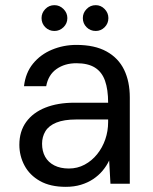

<svg xmlns="http://www.w3.org/2000/svg" viewBox="-20 -712 591 744"><path d="M235 12Q175 12 135 -10.5Q95 -33 75 -70.5Q55 -108 55 -151Q55 -203 81.5 -239.5Q108 -276 156 -295Q204 -314 268 -314H399Q399 -365 387 -399Q375 -433 348 -450Q321 -467 276 -467Q231 -467 199 -444.5Q167 -422 159 -378H73Q79 -430 108 -465.5Q137 -501 181.5 -519.5Q226 -538 276 -538Q347 -538 393 -512.5Q439 -487 461 -441.5Q483 -396 483 -334V0H408L403 -90Q393 -69 377.5 -50.5Q362 -32 341 -18Q320 -4 293.5 4Q267 12 235 12ZM247 -59Q280 -59 308 -74Q336 -89 356.5 -114.5Q377 -140 388 -172Q399 -204 399 -239V-249H275Q228 -249 198.5 -237Q169 -225 156 -203.5Q143 -182 143 -155Q143 -126 155 -104.5Q167 -83 190.5 -71Q214 -59 247 -59ZM191 -592Q170 -592 155.5 -606.5Q141 -621 141 -642Q141 -662 155.5 -677Q170 -692 191 -692Q211 -692 226 -677Q241 -662 241 -642Q241 -621 226 -606.5Q211 -592 191 -592ZM351 -592Q330 -592 315.5 -606.5Q301 -621 301 -642Q301 -662 315.5 -677Q330 -692 351 -692Q371 -692 385.5 -677Q400 -662 400 -642Q400 -621 385.5 -606.5Q371 -592 351 -592Z"/></svg>

Font: DM Sans 9pt
Style: Regular
Weight: 400
Designer: Colophon Foundry, Jonny Pinhorn
Foundry: Colophon Foundry
Version: Version 4.004;gftools[0.9.30]